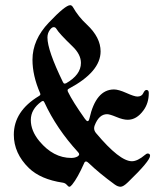

<svg xmlns="http://www.w3.org/2000/svg" viewBox="-20 -709 631 739"><path d="M33.2 -190.4Q33.2 -281.2 129.9 -339.4Q135.3 -342.3 135.3 -345.5Q135.3 -348.6 134.3 -350.6Q105 -418 105 -479Q105 -556.2 168 -622.1Q231.4 -689 250 -689Q256.3 -689 260.7 -681.6Q281.7 -644.5 314.5 -614.3Q367.2 -564.9 367.2 -511.2Q367.2 -432.6 245.1 -367.7Q240.2 -365.2 240.2 -361.8Q240.2 -358.4 241.7 -355.5Q259.3 -318.8 306.6 -252Q313 -242.7 317.4 -242.7Q321.8 -242.7 324.2 -252.9Q349.1 -364.7 418.9 -364.7Q436 -364.7 466.6 -351.1Q497.1 -337.4 508.8 -337.4Q525.4 -337.4 531.2 -350.1Q537.1 -362.8 543.5 -362.8Q552.7 -362.8 552.7 -351.1Q552.7 -312 532.2 -284.2Q505.9 -248 471.7 -248Q453.6 -248 428 -258.8Q402.3 -269.5 392.1 -269.5Q360.8 -269.5 344.2 -225.6Q342.3 -220.2 342.3 -215.3Q342.3 -205.6 349.6 -196.8Q440.4 -88.4 487.8 -88.4Q509.3 -88.4 538.1 -112.8Q544.4 -118.2 547.9 -118.2Q557.6 -118.2 557.6 -109.4Q557.6 -89.8 472.7 -7.8Q454.6 9.8 444.1 9.8Q433.6 9.8 421.4 1Q361.8 -42.5 321.3 -81.5Q315.4 -87.4 310.8 -87.4Q306.2 -87.4 303.7 -80.6Q278.8 -24.4 257.8 1.5Q251 9.8 247.1 9.8Q243.2 9.8 237.3 2.7Q231.4 -4.4 221.7 -5.9Q136.2 -18.6 90.8 -62.5Q33.2 -119.1 33.2 -190.4ZM131.3 -166Q185.1 -101.1 254.4 -101.1Q268.6 -101.1 278.8 -106.9Q284.7 -110.8 284.7 -115Q284.7 -119.1 280.3 -123.5Q197.8 -213.4 150.9 -314.9Q148.4 -320.3 145.5 -320.3Q142.6 -320.3 139.2 -317.9Q98.6 -288.6 98.6 -247.1Q98.6 -205.6 131.3 -166ZM162.6 -564.5Q162.6 -515.6 222.2 -393.1Q225.1 -387.2 228.3 -387.2Q231.4 -387.2 233.9 -388.2Q291.5 -420.9 291.5 -466.8Q291.5 -499.5 259.3 -530.3Q207.5 -580.1 197.3 -597.7Q193.4 -604.5 186.8 -604.5Q180.2 -604.5 173.3 -595.7Q162.6 -582.5 162.6 -564.5Z"/></svg>

Font: UnifrakturMaguntia
Style: Book
Weight: 400
Designer: j. 'mach' wust, Gerrit Ansmann, Georg Duffner, based on a font by Peter Wiegel, original typeface by Carl Albert Fahrenw
Version: Version 2017-03-19